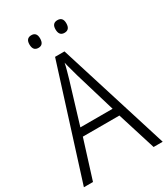

<svg xmlns="http://www.w3.org/2000/svg" viewBox="-215 -983 941 1078"><g transform="rotate(-30 255.5 -443.5)"><path d="M360 -301H151L231 -565Q237 -587 244 -611Q251 -635 256 -660Q261 -637 268.5 -611Q276 -585 281 -565ZM452 0H511L287 -715H226L0 0H59L137 -249H374ZM305 -847Q305 -805 340 -805Q375 -805 375 -847Q375 -887 340 -887Q305 -887 305 -847ZM136 -847Q136 -805 171 -805Q205 -805 205 -847Q205 -887 171 -887Q136 -887 136 -847Z"/></g></svg>

Font: Noto Sans UI SemiCondensed Light
Style: Regular
Weight: 300
Width: 4
Designer: Monotype Design Team
Foundry: Monotype Imaging Inc.
Version: Version 1.901